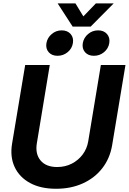

<svg xmlns="http://www.w3.org/2000/svg" viewBox="-20 -1116 769 1147"><path d="M314.9 11.7Q222.7 11.7 159.2 -22.9Q95.7 -57.6 67.4 -118.4Q39.1 -179.2 52.2 -258.3L130.4 -727.5H277.3L200.2 -260.7Q189.5 -196.8 222.2 -157.5Q254.9 -118.2 321.3 -118.2Q369.6 -118.2 408.9 -138.4Q448.2 -158.7 473.9 -193.1Q499.5 -227.5 506.8 -270.5L582.5 -727.5H729.5L649.9 -248.5Q636.7 -169.9 591.3 -111.3Q545.9 -52.7 474.9 -20.5Q403.8 11.7 314.9 11.7ZM430.7 -1095.7 478 -1018.1 552.7 -1095.7H658.7V-1095.2L521.5 -957H414.1L324.7 -1095.2V-1095.7ZM323.7 -782.7Q289.6 -782.7 270.8 -804.2Q252 -825.7 257.3 -858.4Q263.2 -891.1 289.1 -912.8Q314.9 -934.6 348.6 -934.6Q382.8 -934.6 401.9 -912.8Q420.9 -891.1 415.5 -858.4Q410.2 -825.7 384 -804.2Q357.9 -782.7 323.7 -782.7ZM541 -782.7Q506.8 -782.7 488 -804.2Q469.2 -825.7 474.6 -858.4Q480.5 -891.1 506.3 -912.8Q532.2 -934.6 566.4 -934.6Q600.1 -934.6 619.1 -912.8Q638.2 -891.1 632.8 -858.4Q627.4 -825.7 601.3 -804.2Q575.2 -782.7 541 -782.7Z"/></svg>

Font: Inter Display
Style: Bold Italic
Weight: 700
Italic angle: -9.39999°
Designer: Rasmus Andersson
Foundry: rsms
Version: Version 4.000;git-a52131595